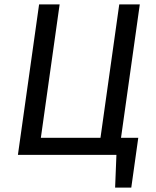

<svg xmlns="http://www.w3.org/2000/svg" viewBox="-20 -709 712 879"><path d="M620 -689 523 0H62L159 -689H253L167 -78H440L526 -689ZM486 -78H613L581 150H507L513 0H475Z"/></svg>

Font: Fira Sans Variable
Style: Italic
Weight: 397
Italic angle: -8°
Designer: Carrois Corporate & Edenspiekermann AG
Foundry: Carrois Corporate GbR & Edenspiekermann AG
Version: Version 4.202